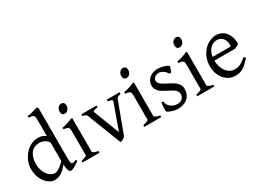

<svg xmlns="http://www.w3.org/2000/svg" viewBox="-41 -1401 2756 2059"><g transform="rotate(-30 1337.0 -371.5)"><path d="M513.2 -41Q490.7 -25.9 473.4 -15.4Q456.1 -4.9 443.1 1.7Q430.2 8.3 420.9 11.5Q411.6 14.6 404.8 14.6Q388.7 14.6 378.4 -7.3Q368.2 -29.3 364.7 -82.5Q346.2 -60.1 327.9 -42Q309.6 -23.9 290.3 -11.5Q271 1 249.5 7.8Q228 14.6 203.1 14.6Q175.8 14.6 147 -1.2Q118.2 -17.1 94 -46.9Q69.8 -76.7 54.4 -119.6Q39.1 -162.6 39.1 -216.8Q39.1 -244.6 46.6 -274.4Q54.2 -304.2 68.4 -332Q82.5 -359.9 103 -384.8Q123.5 -409.7 148.9 -428.5Q174.3 -447.3 204.6 -458Q234.9 -468.8 269 -468.8Q292 -468.8 314.7 -463.1Q337.4 -457.5 363.8 -438V-622.1Q363.8 -648.9 362.3 -664.8Q360.8 -680.7 354 -689.2Q347.2 -697.8 333 -700.9Q318.8 -704.1 293 -706.1V-725.1Q333 -730.5 364.7 -739.5Q396.5 -748.5 421.9 -756.8L437 -742.2V-124Q437 -106.9 437.7 -94.7Q438.5 -82.5 439.9 -74.2Q441.4 -65.9 443.4 -60.5Q445.3 -55.2 448.2 -51.8Q452.6 -46.4 465.1 -48.6Q477.5 -50.8 506.8 -62ZM363.8 -127.4V-356.4Q347.7 -384.3 318.4 -399.7Q289.1 -415 253.9 -415Q222.7 -415 196.8 -403.6Q170.9 -392.1 152.1 -369.1Q133.3 -346.2 122.8 -312Q112.3 -277.8 112.3 -231.9Q112.3 -190.4 124.3 -156.5Q136.2 -122.6 154.8 -98.6Q173.3 -74.7 195.6 -61.8Q217.8 -48.8 237.8 -48.8Q254.4 -48.8 270.5 -55.7Q286.6 -62.5 302.2 -73.5Q317.9 -84.5 333.3 -98.6Q348.6 -112.8 363.8 -127.4Z M554.2 0V-21Q587.4 -27.8 605 -35.9Q622.6 -43.9 622.6 -50.8V-327.1Q622.6 -352.1 621.6 -367.4Q620.6 -382.8 614.3 -391.4Q607.9 -399.9 594 -403.8Q580.1 -407.7 554.2 -410.2V-429.7Q569.3 -432.6 586.2 -436.8Q603 -440.9 619.6 -446Q636.2 -451.2 651.4 -457Q666.5 -462.9 679.2 -468.8H695.8V-50.8Q695.8 -44.9 712.2 -36.4Q728.5 -27.8 764.2 -21V0ZM710.4 -615.7Q710.4 -602.1 706.1 -589.8Q701.7 -577.6 694.1 -568.6Q686.5 -559.6 676.3 -554.2Q666 -548.8 653.8 -548.8Q631.8 -548.8 622.3 -561Q612.8 -573.2 612.8 -595.7Q612.8 -609.4 617.2 -621.6Q621.6 -633.8 629.4 -642.8Q637.2 -651.9 647.2 -657Q657.2 -662.1 668.9 -662.1Q710.4 -662.1 710.4 -615.7Z M1273.9 -433.1Q1259.3 -429.7 1250 -426.8Q1240.7 -423.8 1234.9 -420.2Q1229 -416.5 1225.8 -411.9Q1222.7 -407.2 1220.2 -399.9L1082 -28.8Q1077.6 -18.1 1069.3 -10.5Q1061 -2.9 1051.3 2.2Q1041.5 7.3 1032 10.3Q1022.5 13.2 1016.1 14.6L855 -399.9Q850.6 -413.6 837.9 -420.7Q825.2 -427.7 800.8 -433.1V-454.1H989.3V-433.1Q970.2 -430.7 958.3 -428.2Q946.3 -425.8 939.7 -422.1Q933.1 -418.5 932.1 -413.1Q931.2 -407.7 934.1 -399.9L1054.2 -86.9L1167 -399.9Q1169.4 -407.2 1168.7 -412.4Q1168 -417.5 1162.1 -421.1Q1156.2 -424.8 1145.3 -427.5Q1134.3 -430.2 1116.2 -433.1V-454.1H1273.9Z M1318.4 0V-21Q1351.6 -27.8 1369.1 -35.9Q1386.7 -43.9 1386.7 -50.8V-327.1Q1386.7 -352.1 1385.7 -367.4Q1384.8 -382.8 1378.4 -391.4Q1372.1 -399.9 1358.2 -403.8Q1344.2 -407.7 1318.4 -410.2V-429.7Q1333.5 -432.6 1350.3 -436.8Q1367.2 -440.9 1383.8 -446Q1400.4 -451.2 1415.5 -457Q1430.7 -462.9 1443.4 -468.8H1460V-50.8Q1460 -44.9 1476.3 -36.4Q1492.7 -27.8 1528.3 -21V0ZM1474.6 -615.7Q1474.6 -602.1 1470.2 -589.8Q1465.8 -577.6 1458.3 -568.6Q1450.7 -559.6 1440.4 -554.2Q1430.2 -548.8 1418 -548.8Q1396 -548.8 1386.5 -561Q1377 -573.2 1377 -595.7Q1377 -609.4 1381.3 -621.6Q1385.7 -633.8 1393.6 -642.8Q1401.4 -651.9 1411.4 -657Q1421.4 -662.1 1433.1 -662.1Q1474.6 -662.1 1474.6 -615.7Z M1897 -138.2Q1897 -103.5 1887.2 -78.9Q1877.4 -54.2 1861.8 -37.1Q1846.2 -20 1827.1 -9.8Q1808.1 0.5 1789.6 5.9Q1771 11.2 1754.6 12.9Q1738.3 14.6 1729 14.6Q1705.6 14.6 1672.6 5.9Q1639.6 -2.9 1606.9 -21Q1603.5 -22.5 1602.3 -36.9Q1601.1 -51.3 1601.8 -70.1Q1602.5 -88.9 1604.7 -107.9Q1606.9 -127 1610.4 -138.2L1631.3 -132.8Q1632.3 -112.3 1642.1 -94.2Q1651.9 -76.2 1668.2 -63Q1684.6 -49.8 1706.3 -42Q1728 -34.2 1753.4 -34.2Q1771 -34.2 1785.6 -39.8Q1800.3 -45.4 1811 -55.4Q1821.8 -65.4 1827.6 -79.6Q1833.5 -93.8 1833.5 -110.8Q1833.5 -130.4 1823 -145.5Q1812.5 -160.6 1795.4 -173.1Q1778.3 -185.5 1756.6 -196.5Q1734.9 -207.5 1712.4 -219.2Q1691.9 -229.5 1672.9 -241.2Q1653.8 -252.9 1638.9 -267.6Q1624 -282.2 1615 -300.3Q1606 -318.4 1606 -341.8Q1606 -372.1 1618.2 -395.8Q1630.4 -419.4 1650.6 -435.5Q1670.9 -451.7 1697 -460.2Q1723.1 -468.8 1751 -468.8Q1766.1 -468.8 1784.4 -466.1Q1802.7 -463.4 1820.6 -458.5Q1838.4 -453.6 1854 -446.8Q1869.6 -439.9 1879.4 -431.2Q1882.3 -428.2 1880.1 -418Q1877.9 -407.7 1873.3 -395.5Q1868.7 -383.3 1863.3 -372.6Q1857.9 -361.8 1855 -357.9L1835.9 -361.8Q1812.5 -397 1787.4 -410.9Q1762.2 -424.8 1738.3 -424.8Q1722.2 -424.8 1709.5 -419.4Q1696.8 -414.1 1687.7 -405.5Q1678.7 -397 1674.1 -386.7Q1669.4 -376.5 1669.4 -366.2Q1669.4 -350.6 1678.7 -338.1Q1688 -325.7 1703.1 -314.7Q1718.3 -303.7 1737.5 -293.7Q1756.8 -283.7 1777.3 -272.9Q1798.3 -262.2 1819.8 -250Q1841.3 -237.8 1858.4 -221.9Q1875.5 -206.1 1886.2 -185.8Q1897 -165.5 1897 -138.2Z M1975.6 0V-21Q2008.8 -27.8 2026.4 -35.9Q2043.9 -43.9 2043.9 -50.8V-327.1Q2043.9 -352.1 2043 -367.4Q2042 -382.8 2035.6 -391.4Q2029.3 -399.9 2015.4 -403.8Q2001.5 -407.7 1975.6 -410.2V-429.7Q1990.7 -432.6 2007.6 -436.8Q2024.4 -440.9 2041 -446Q2057.6 -451.2 2072.8 -457Q2087.9 -462.9 2100.6 -468.8H2117.2V-50.8Q2117.2 -44.9 2133.5 -36.4Q2149.9 -27.8 2185.5 -21V0ZM2131.8 -615.7Q2131.8 -602.1 2127.4 -589.8Q2123 -577.6 2115.5 -568.6Q2107.9 -559.6 2097.7 -554.2Q2087.4 -548.8 2075.2 -548.8Q2053.2 -548.8 2043.7 -561Q2034.2 -573.2 2034.2 -595.7Q2034.2 -609.4 2038.6 -621.6Q2043 -633.8 2050.8 -642.8Q2058.6 -651.9 2068.6 -657Q2078.6 -662.1 2090.3 -662.1Q2131.8 -662.1 2131.8 -615.7Z M2454.6 -417.5Q2429.2 -417.5 2408 -407.7Q2386.7 -397.9 2370.4 -380.1Q2354 -362.3 2343 -337.6Q2332 -313 2327.6 -283.2H2536.6Q2547.9 -283.2 2551.5 -286.9Q2555.2 -290.5 2555.2 -300.8Q2555.2 -314 2551.5 -333.7Q2547.9 -353.5 2536.9 -372.3Q2525.9 -391.1 2506.1 -404.3Q2486.3 -417.5 2454.6 -417.5ZM2635.3 -272Q2626.5 -262.2 2611.8 -253.9Q2597.2 -245.6 2581.5 -239.3H2324.7Q2325.2 -201.2 2335.2 -166.7Q2345.2 -132.3 2364 -106.2Q2382.8 -80.1 2409.4 -64.5Q2436 -48.8 2469.2 -48.8Q2484.4 -48.8 2498.8 -50.8Q2513.2 -52.7 2529.8 -59.6Q2546.4 -66.4 2566.7 -79.6Q2586.9 -92.8 2614.3 -115.2Q2620.6 -111.8 2625.2 -105.5Q2629.9 -99.1 2632.3 -95.2Q2599.6 -59.6 2575 -37.8Q2550.3 -16.1 2528.6 -4.4Q2506.8 7.3 2485.6 11Q2464.4 14.6 2439.5 14.6Q2401.9 14.6 2367.9 -1.5Q2334 -17.6 2308.1 -47.1Q2282.2 -76.7 2266.8 -118.4Q2251.5 -160.2 2251.5 -211.9Q2251.5 -244.6 2258.8 -276.4Q2266.1 -308.1 2280 -336.4Q2293.9 -364.7 2314 -388.7Q2334 -412.6 2359.4 -430.2Q2370.1 -437.5 2383.5 -444.6Q2397 -451.7 2411.6 -457Q2426.3 -462.4 2440.7 -465.6Q2455.1 -468.8 2468.3 -468.8Q2500 -468.8 2524.9 -460Q2549.8 -451.2 2568.4 -436.3Q2586.9 -421.4 2599.6 -401.6Q2612.3 -381.8 2620.4 -359.9Q2628.4 -337.9 2631.8 -315.2Q2635.3 -292.5 2635.3 -272Z"/></g></svg>

Font: Gentium Plus Viet
Style: Regular
Weight: 400
Designer: J. Victor Gaultney, Annie Olsen, Iska Routamaa, Becca Hirsbrunner
Foundry: SIL International
Version: Version 5.000